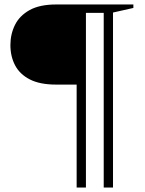

<svg xmlns="http://www.w3.org/2000/svg" viewBox="-20 -725 648 858"><path d="M351.5 -705V-347H230.5Q158.5 -347 113.5 -370Q68.5 -393 47.5 -433Q26.5 -473 26.5 -523.5Q26.5 -572.5 47 -613.8Q67.5 -655 112.5 -680Q157.5 -705 231 -705ZM364 113H322.5V-705H454.5V-667.5H364ZM485 113H443.5V-705H576V-689.5L485 -669Z"/></svg>

Font: Newsreader 60pt SemiBold
Style: Regular
Weight: 600
Designer: Hugues Gentile
Foundry: Production Type
Version: Version 1.003